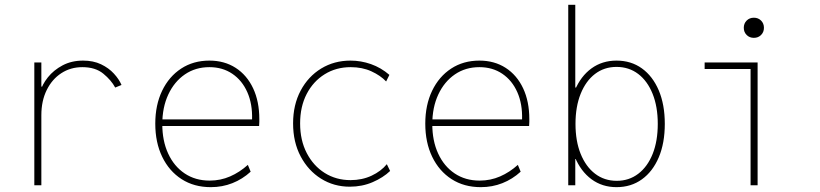

<svg xmlns="http://www.w3.org/2000/svg" viewBox="-20 -772 3415 800"><path d="M123 0V-511.7H152.3V-411.1H169.9L147.5 -388.7Q155.3 -419.4 179.4 -449.7Q203.6 -480 241 -499.8Q278.3 -519.5 326.2 -519.5Q368.7 -519.5 400.9 -504.2Q433.1 -488.8 454.6 -465.3Q476.1 -441.9 486.3 -418L460 -407.2Q443.4 -438 410.4 -465.1Q377.4 -492.2 323.2 -492.2Q273.9 -492.2 235.4 -467Q196.8 -441.9 174.6 -396.7Q152.3 -351.6 152.3 -292V0Z M858.4 7.8Q788.6 7.8 736.6 -25.6Q684.6 -59.1 655.8 -118.7Q627 -178.2 627 -256.8Q627 -334.5 655.5 -393.8Q684.1 -453.1 734.9 -486.3Q785.6 -519.5 852.5 -519.5Q915 -519.5 961.9 -489.3Q1008.8 -459 1034.7 -404.1Q1060.5 -349.1 1060.5 -275.4Q1060.5 -273.4 1060.5 -263.7Q1060.5 -253.9 1059.6 -247.1H650.4V-274.4H1030.3Q1032.2 -338.9 1010.5 -387.9Q988.8 -437 948 -464.6Q907.2 -492.2 852.5 -492.2Q794.4 -492.2 750.2 -461.9Q706.1 -431.6 681.2 -378.2Q656.2 -324.7 656.2 -254.9Q656.2 -185.1 680.7 -132.1Q705.1 -79.1 749.5 -49.3Q793.9 -19.5 853.5 -19.5Q898.9 -19.5 938.7 -36.9Q978.5 -54.2 1012.7 -85L1024.4 -56.6Q990.2 -25.4 948.2 -8.8Q906.2 7.8 858.4 7.8Z M1437.5 5.9Q1371.1 5.9 1317.6 -27.6Q1264.2 -61 1232.7 -120.4Q1201.2 -179.7 1201.2 -257.8Q1201.2 -335.4 1232.7 -394.5Q1264.2 -453.6 1318.4 -486.6Q1372.6 -519.5 1440.4 -519.5Q1483.9 -519.5 1525.6 -504.9Q1567.4 -490.2 1602.5 -460L1588.9 -432.6Q1565.4 -457.5 1527.3 -474.9Q1489.3 -492.2 1441.4 -492.2Q1380.4 -492.2 1332.8 -462.6Q1285.2 -433.1 1257.8 -380.4Q1230.5 -327.6 1230.5 -257.8Q1230.5 -187.5 1258.1 -134.3Q1285.6 -81.1 1333 -51.3Q1380.4 -21.5 1440.4 -21.5Q1488.8 -21.5 1528.3 -40Q1567.9 -58.6 1591.8 -87.9L1605.5 -59.6Q1576.2 -31.7 1532.5 -12.9Q1488.8 5.9 1437.5 5.9Z M1983.4 7.8Q1913.6 7.8 1861.6 -25.6Q1809.6 -59.1 1780.8 -118.7Q1752 -178.2 1752 -256.8Q1752 -334.5 1780.5 -393.8Q1809.1 -453.1 1859.9 -486.3Q1910.6 -519.5 1977.5 -519.5Q2040 -519.5 2086.9 -489.3Q2133.8 -459 2159.7 -404.1Q2185.5 -349.1 2185.5 -275.4Q2185.5 -273.4 2185.5 -263.7Q2185.5 -253.9 2184.6 -247.1H1775.4V-274.4H2155.3Q2157.2 -338.9 2135.5 -387.9Q2113.8 -437 2073 -464.6Q2032.2 -492.2 1977.5 -492.2Q1919.4 -492.2 1875.2 -461.9Q1831.1 -431.6 1806.2 -378.2Q1781.2 -324.7 1781.2 -254.9Q1781.2 -185.1 1805.7 -132.1Q1830.1 -79.1 1874.5 -49.3Q1918.9 -19.5 1978.5 -19.5Q2023.9 -19.5 2063.7 -36.9Q2103.5 -54.2 2137.7 -85L2149.4 -56.6Q2115.2 -25.4 2073.2 -8.8Q2031.2 7.8 1983.4 7.8Z M2347.7 0V-752H2377V-407.2H2386.7L2372.1 -355.5V-152.3L2390.6 -109.4H2377V0ZM2548.8 7.8Q2489.3 7.8 2444.6 -25.1Q2399.9 -58.1 2375.2 -117.7Q2350.6 -177.2 2350.6 -257.8Q2350.6 -336.9 2375.2 -395.8Q2399.9 -454.6 2444.6 -487.1Q2489.3 -519.5 2548.8 -519.5Q2609.4 -519.5 2654.5 -487.1Q2699.7 -454.6 2724.9 -395.3Q2750 -335.9 2750 -255.9Q2750 -175.8 2724.9 -116.5Q2699.7 -57.1 2654.5 -24.7Q2609.4 7.8 2548.8 7.8ZM2549.8 -18.6Q2601.1 -18.6 2639.6 -48.1Q2678.2 -77.6 2699.5 -130.9Q2720.7 -184.1 2720.7 -255.9Q2720.7 -327.6 2699.2 -381.1Q2677.7 -434.6 2639.2 -463.9Q2600.6 -493.2 2548.8 -493.2Q2497.6 -493.2 2459.2 -463.9Q2420.9 -434.6 2399.4 -381.1Q2377.9 -327.6 2377.9 -255.9Q2377.9 -184.1 2399.4 -130.9Q2420.9 -77.6 2459.5 -48.1Q2498 -18.6 2549.8 -18.6Z M3107.4 0V-511.7H3136.7V0ZM2916 -484.4V-511.7H3136.7V-484.4ZM3121.1 -614.3Q3103 -614.3 3091.1 -626.2Q3079.1 -638.2 3079.1 -656.2Q3079.1 -674.3 3091.1 -686.3Q3103 -698.2 3121.1 -698.2Q3139.2 -698.2 3151.1 -686.3Q3163.1 -674.3 3163.1 -656.2Q3163.1 -638.2 3151.1 -626.2Q3139.2 -614.3 3121.1 -614.3Z"/></svg>

Font: Reddit Mono ExtraLight
Style: Regular
Weight: 250
Monospace: yes
Designer: Stephen Hutchings
Foundry: Reddit
Version: Version 1.014